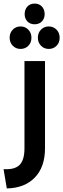

<svg xmlns="http://www.w3.org/2000/svg" viewBox="-40 -828 354 1075"><path d="M210 -749Q210 -724 194.5 -708Q179 -692 154 -692Q129 -692 113.5 -708Q98 -724 98 -749Q98 -775 113.5 -791.5Q129 -808 154 -808Q179 -808 194.5 -791.5Q210 -775 210 -749ZM136 -617Q136 -589 118.5 -571.5Q101 -554 75 -554Q49 -554 31.5 -572Q14 -590 14 -617Q14 -644 31.5 -662Q49 -680 75 -680Q101 -680 118.5 -662Q136 -644 136 -617ZM294 -617Q294 -589 276.5 -571.5Q259 -554 233 -554Q207 -554 189.5 -572Q172 -590 172 -617Q172 -644 189.5 -662Q207 -680 233 -680Q259 -680 276.5 -662Q294 -644 294 -617ZM-2 227 -20 119Q42 123 69.5 95.5Q97 68 97 2V-486H212V2Q212 107 155 166Q98 225 -2 227Z"/></svg>

Font: Montserrat-Arabic
Style: Regular
Weight: 400
Designer: Mohamed Gaber
Foundry: Kief Type Foundry
Version: Version 5.008;PS 005.008;hotconv 1.0.88;makeotf.lib2.5.64775